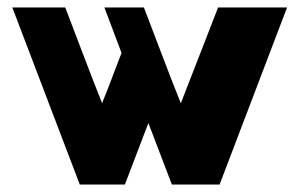

<svg xmlns="http://www.w3.org/2000/svg" viewBox="-20 -445 813 515"><path d="M565 -425H750L569 50H441L378 -115L315 50H194L13 -425H155Q180 -360 204 -296.5Q228 -233 254 -168Q255 -172 260.5 -185Q266 -198 273 -216.5Q280 -235 288.5 -257.5Q297 -280 306 -303L260 -425H366Q391 -360 415 -296.5Q439 -233 465 -168Z"/></svg>

Font: BM HANNA
Style: Regular
Weight: 400
Designer: BONGJIN KIM, JAEHYUN KEUM, MINJUNG KIM, JUHEE TAE
Foundry: WOOWA BROTHERS Corporation.
Version: Version 1.000